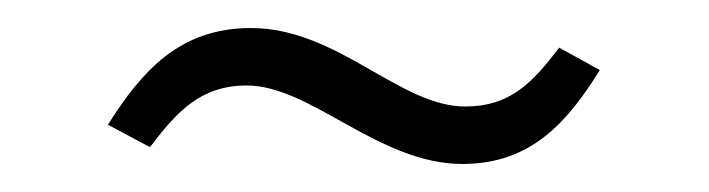

<svg xmlns="http://www.w3.org/2000/svg" viewBox="-20 -386 506 137"><path d="M310 -269C359 -269 385 -299 408 -336L379 -352C360 -327 344 -310 312 -310C265 -310 221 -366 159 -366C108 -366 81 -335 57 -297L87 -281C106 -306 123 -325 156 -325C202 -325 250 -269 310 -269Z"/></svg>

Font: Fira Sans ExtraLight
Style: Regular
Weight: 200
Designer: bBox Type GmbH & Carrois Corporate GbR & Edenspiekermann AG
Foundry: bBox Type GmbH & Carrois Corporate GbR & Edenspiekermann AG
Version: Version 4.300;PS 004.300;hotconv 1.0.88;makeotf.lib2.5.64775